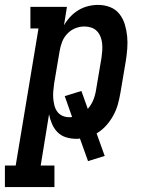

<svg xmlns="http://www.w3.org/2000/svg" viewBox="-75 -558 595 783"><path d="M-55 205V117H-11L82 -442H49V-530H198L186 -455Q197 -474 212 -490Q227 -506 245.5 -517Q264 -528 284.5 -533Q305 -538 325 -538Q351 -538 374 -529Q397 -520 412 -501Q427 -482 434 -458.5Q441 -435 443.5 -410.5Q446 -386 444 -360Q442 -334 438 -309L416 -179Q412 -155 405.5 -132Q399 -109 387 -87Q375 -65 358 -46Q341 -27 319 -14L352 78L284 99L251 7Q247 8 243 8Q239 8 235 8Q213 8 193 1.5Q173 -5 159 -19.5Q145 -34 137 -53Q129 -72 125 -92L91 117H147V205ZM207 -80Q210 -80 213 -80Q216 -80 219 -81L189 -166L257 -187L283 -114Q298 -131 306 -151.5Q314 -172 317 -193L339 -323Q341 -337 342 -352Q343 -367 341.5 -381Q340 -395 335 -408Q330 -421 320.5 -431Q311 -441 297.5 -445.5Q284 -450 269 -450Q250 -450 231.5 -442.5Q213 -435 199 -420Q185 -405 178 -386.5Q171 -368 168 -349L146 -219Q144 -204 142.5 -188.5Q141 -173 142 -158.5Q143 -144 146.5 -129.5Q150 -115 158 -103.5Q166 -92 179 -86Q192 -80 207 -80Z"/></svg>

Font: Iosevka Curly Slab SmBdObl
Style: Regular
Weight: 600
Italic angle: -9°
Monospace: yes
Designer: Belleve Invis
Foundry: Belleve Invis
Version: Version 11.0.0; ttfautohint (v1.8.3)